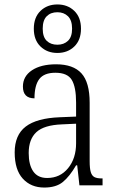

<svg xmlns="http://www.w3.org/2000/svg" viewBox="-20 -833 522 863"><path d="M46 -148Q46 -226 95.5 -264Q145 -302 249 -306L322 -309V-372Q322 -442 302.5 -474Q283 -506 229 -506Q178 -506 156.5 -477.5Q135 -449 135 -391Q83 -391 83 -444Q83 -490 123.5 -517Q164 -544 232 -544Q309 -544 346 -503.5Q383 -463 383 -371V-109Q383 -76 388 -59.5Q393 -43 404.5 -37Q416 -31 438 -31H441V0H337L327 -90H322Q293 -40 262.5 -15Q232 10 179 10Q119 10 82.5 -30Q46 -70 46 -148ZM322 -189V-277L259 -274Q178 -271 143.5 -239Q109 -207 109 -145Q109 -92 129.5 -62.5Q150 -33 192 -33Q250 -33 286 -77Q322 -121 322 -189ZM132 -704Q132 -755 162 -784Q192 -813 238 -813Q284 -813 314 -784Q344 -755 344 -704Q344 -653 314 -624Q284 -595 238 -595Q192 -595 162 -624Q132 -653 132 -704ZM304 -704Q304 -742 285.5 -760Q267 -778 238 -778Q208 -778 190 -760Q172 -742 172 -704Q172 -667 190 -649.5Q208 -632 238 -632Q267 -632 285.5 -649.5Q304 -667 304 -704Z"/></svg>

Font: Noto Serif NarrowLight
Style: Regular
Weight: 300
Width: 4
Designer: Monotype Design Team
Foundry: Monotype Imaging Inc.
Version: Version 1.001